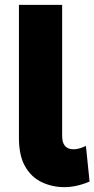

<svg xmlns="http://www.w3.org/2000/svg" viewBox="-20 -762 389 791"><path d="M245 9Q196 9 153 -11Q110 -31 84 -75.5Q58 -120 58 -194V-742H236V-202Q236 -147 283 -147Q306 -147 334 -161L349 -14Q295 9 245 9Z"/></svg>

Font: Argentum Novus
Style: Bold
Weight: 700
Designer: Julieta Ulanovsky (font) & Cristiano Sobral (main changes)
Foundry: Julieta Ulanovsky (font) & Cristiano Sobral (main changes)
Version: Version 3.00;November 27, 2020;FontCreator 13.0.0.2655 64-bi